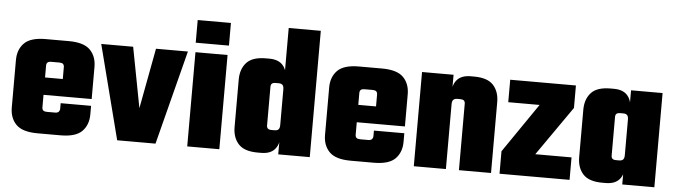

<svg xmlns="http://www.w3.org/2000/svg" viewBox="-44 -841 3572 1013"><g transform="rotate(5 1742.0 -334.5)"><path d="M191 -360V-139Q191 -128 197 -122.5Q203 -117 216 -117H245V0H177Q97 0 63.5 -34Q30 -68 30 -124V-375Q30 -431 63.5 -465Q97 -499 177 -499H244V-382H216Q203 -382 197 -376.5Q191 -371 191 -360ZM285 -227V-360Q285 -371 279 -376.5Q273 -382 260 -382H239V-499H299Q379 -499 412.5 -465Q446 -431 446 -375V-227ZM285 -141V-169H446V-124Q446 -68 412.5 -34Q379 0 299 0H239V-117H260Q273 -117 279 -123.5Q285 -130 285 -141ZM446 -297V-205H71V-297Z M640 -499 701 -179 761 -499H930L802 0H599L471 -499Z M1140 0H970V-499H1140ZM967 -549V-669H1143V-549Z M1380 -240H1210V-375Q1210 -431 1241 -465Q1272 -499 1343 -499H1361Q1408 -499 1431.5 -474Q1455 -449 1455 -407V-317H1449V-344Q1449 -360 1442.5 -367Q1436 -374 1422 -374H1405Q1392 -374 1386 -368.5Q1380 -363 1380 -352ZM1449 -669H1619V0H1452V-95H1449ZM1210 -259H1380V-147Q1380 -136 1386 -130.5Q1392 -125 1405 -125H1422Q1436 -125 1442.5 -132Q1449 -139 1449 -155V-182H1455V-92Q1455 -50 1431.5 -25Q1408 0 1361 0H1343Q1272 0 1241 -34Q1210 -68 1210 -124Z M1850 -360V-139Q1850 -128 1856 -122.5Q1862 -117 1875 -117H1904V0H1836Q1756 0 1722.5 -34Q1689 -68 1689 -124V-375Q1689 -431 1722.5 -465Q1756 -499 1836 -499H1903V-382H1875Q1862 -382 1856 -376.5Q1850 -371 1850 -360ZM1944 -227V-360Q1944 -371 1938 -376.5Q1932 -382 1919 -382H1898V-499H1958Q2038 -499 2071.5 -465Q2105 -431 2105 -375V-227ZM1944 -141V-169H2105V-124Q2105 -68 2071.5 -34Q2038 0 1958 0H1898V-117H1919Q1932 -117 1938 -123.5Q1944 -130 1944 -141ZM2105 -297V-205H1730V-297Z M2340 0H2170V-499H2337V-404H2340ZM2579 0H2409V-352Q2409 -363 2403 -368.5Q2397 -374 2384 -374H2367Q2354 -374 2347 -367Q2340 -360 2340 -344V-317H2334V-407Q2334 -449 2357.5 -474Q2381 -499 2428 -499H2446Q2517 -499 2548 -465Q2579 -431 2579 -375Z M2985 -499V-380H2637V-499ZM2803 -380H2985L2803 -119H2624ZM2995 -119V0H2624V-119Z M3205 -240H3035V-375Q3035 -431 3066 -465Q3097 -499 3168 -499H3186Q3233 -499 3256.5 -474Q3280 -449 3280 -407V-317H3274V-344Q3274 -360 3267.5 -367Q3261 -374 3247 -374H3230Q3217 -374 3211 -368.5Q3205 -363 3205 -352ZM3444 0H3274V-404H3277V-499H3444ZM3035 -259H3205V-147Q3205 -136 3211 -130.5Q3217 -125 3230 -125H3247Q3261 -125 3267.5 -132Q3274 -139 3274 -155V-182H3280V-92Q3280 -50 3256.5 -25Q3233 0 3186 0H3168Q3097 0 3066 -34Q3035 -68 3035 -124Z"/></g></svg>

Font: Teko Variable Light
Style: Regular
Weight: 300
Designer: Manushi Parikh, Jonny Pinhorn
Foundry: Indian Type Foundry
Version: Version 3.000